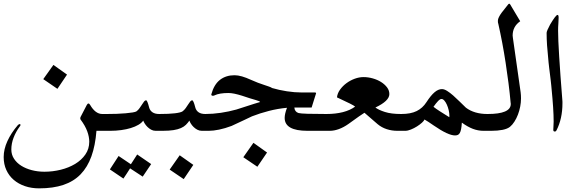

<svg xmlns="http://www.w3.org/2000/svg" viewBox="-30 -786 3189 1054"><path d="M337.9 -376.5 285.2 -298.3 207.5 -351.6 263.2 -429.7ZM571.3 -67.9H499.5Q493.2 12.7 471.9 72Q450.7 131.3 412.6 170.7Q374.5 210 318.1 229Q261.7 248 184.6 248Q142.6 248 106.9 235.8Q71.3 223.6 45.4 201.4Q19.5 179.2 4.9 147.5Q-9.8 115.7 -9.8 76.2Q-9.8 33.2 10.7 -11.5Q31.2 -56.2 67.9 -99.1Q70.3 -101.1 72.5 -102.8Q74.7 -104.5 77.1 -105Q82.5 -105 82.5 -100.1Q82.5 -95.7 78.1 -91.3Q56.6 -62 44.4 -29.8Q32.2 2.4 32.2 34.7Q32.2 63 47.1 85.7Q62 108.4 86.9 124Q111.8 139.6 144.8 148.2Q177.7 156.7 213.9 156.7Q259.3 156.7 303.5 145.8Q347.7 134.8 382.6 113.8Q417.5 92.8 438.7 62Q460 31.2 460 -8.3Q460 -34.7 449 -64.9Q438 -95.2 412.6 -129.4Q410.6 -131.8 410.6 -136.2Q410.6 -140.6 412.6 -144.5L446.3 -209.5Q450.7 -217.8 455.6 -217.8Q460.4 -217.8 464.8 -210Q493.7 -160.2 531.2 -160.2H571.3Z M799.8 114.7 753.4 183.6 684.1 138.2Q675.8 151.4 666 166.5Q656.2 181.6 647.5 194.3L573.2 144L621.1 70.3L688.5 115.7Q696.8 103 705.8 88.9Q714.8 74.7 723.1 62ZM858.4 -67.9H824.2Q811 -67.9 799.6 -74.2Q788.1 -80.6 779.3 -89.4Q770.5 -98.1 764.6 -107.7Q758.8 -117.2 756.3 -124Q747.6 -111.3 729.7 -100.8Q711.9 -90.3 687.7 -83Q663.6 -75.7 635 -71.8Q606.4 -67.9 576.2 -67.9H542V-160.2H556.6Q583.5 -160.2 610.4 -161.1Q637.2 -162.1 659.7 -164.1Q682.1 -166 698.2 -168.7Q714.4 -171.4 719.2 -174.8Q729 -182.1 736.3 -192.6Q743.7 -203.1 749.8 -212.6Q755.9 -222.2 761 -228.8Q766.1 -235.4 772 -235.4Q778.8 -235.4 788.6 -196.3Q793 -179.2 806.9 -169.7Q820.8 -160.2 843.8 -160.2H858.4Z M1031.2 119.1 978.5 197.3 901.4 145 956.5 66.4ZM1111.3 -67.9H1077.6Q1064.5 -67.9 1052.7 -74.2Q1041 -80.6 1032.2 -89.4Q1023.4 -98.1 1017.6 -107.7Q1011.7 -117.2 1009.8 -124Q1001 -111.3 990.5 -100.8Q980 -90.3 963.4 -83Q946.8 -75.7 922.9 -71.8Q898.9 -67.9 863.3 -67.9H829.1V-160.2H843.8Q897.9 -160.2 930.2 -164.1Q962.4 -168 972.2 -174.8Q981.9 -182.1 989.5 -192.6Q997.1 -203.1 1002.9 -212.6Q1008.8 -222.2 1014.2 -228.8Q1019.5 -235.4 1024.9 -235.4Q1032.2 -235.4 1042 -196.3Q1046.4 -179.2 1060.1 -169.7Q1073.7 -160.2 1097.2 -160.2H1111.3Z M1436 51.3 1382.8 129.4 1305.7 77.1 1361.3 -2ZM1776.4 -67.9H1657.7Q1532.7 -67.9 1532.7 -138.7Q1532.7 -160.6 1545.4 -194.3Q1494.1 -189.5 1445.8 -177Q1397.5 -164.6 1353.5 -147.5Q1340.3 -141.1 1312.3 -127.9Q1284.2 -114.7 1241.2 -94.7Q1205.1 -81.1 1173.1 -74.5Q1141.1 -67.9 1116.7 -67.9H1082.5V-160.2H1097.2Q1138.2 -160.2 1182.4 -166.7Q1226.6 -173.3 1267.1 -184.6Q1335.9 -207 1366.7 -216.6Q1397.5 -226.1 1398.4 -226.1L1397.9 -225.6Q1397.9 -230.5 1372.6 -237.3Q1347.2 -244.1 1298.3 -260.7Q1275.9 -267.6 1257.6 -271.5Q1239.3 -275.4 1223.6 -275.4Q1174.8 -275.4 1147.9 -262.7H1148.4Q1145 -260.3 1138.2 -260.3Q1129.9 -260.3 1129.9 -267.6Q1144.5 -321.8 1177.2 -347.4Q1210 -373 1257.3 -373Q1275.9 -373 1298.6 -366.5Q1321.3 -359.9 1345.7 -348.6Q1366.7 -338.9 1385.3 -332Q1403.8 -325.2 1419.2 -320.1Q1434.6 -314.9 1446 -311Q1457.5 -307.1 1463.9 -302.7Q1502 -291.5 1544.7 -284.9Q1587.4 -278.3 1627 -278.3H1699.2Q1705.1 -278.3 1705.1 -274.4Q1705.1 -272 1704.6 -271V-272Q1698.7 -252.9 1692.6 -233.9Q1686.5 -214.8 1680.7 -195.8H1585.9Q1586.4 -184.6 1592.5 -176.5Q1598.6 -168.5 1608.9 -165.5Q1619.6 -162.6 1658.4 -161.4Q1697.3 -160.2 1761.7 -160.2H1776.4Z M2185.1 -67.9H2151.4Q2120.6 -67.9 2093 -76.9Q2065.4 -85.9 2043.5 -104Q2035.6 -110.8 2017.8 -126.2Q2000 -141.6 1970.7 -167Q1963.4 -163.1 1941.4 -147.5Q1919.4 -131.8 1882.8 -105.5Q1856.4 -86.9 1830.3 -77.4Q1804.2 -67.9 1781.2 -67.9H1747.1V-160.2H1761.7Q1812 -160.2 1852.1 -170.4Q1892.1 -180.7 1919.4 -200.7Q1915.5 -205.1 1891.1 -217.5Q1866.7 -230 1819.8 -251.5Q1822.3 -273.9 1836.7 -293.9Q1851.1 -314 1871.8 -329.3Q1892.6 -344.7 1917.2 -353.8Q1941.9 -362.8 1965.3 -362.8Q1990.7 -362.8 2016.1 -355.7Q2041.5 -348.6 2061.8 -335.9Q2082 -323.2 2094.7 -306.4Q2107.4 -289.6 2107.4 -269.5Q2107.4 -231.9 2030.8 -195.8Q2047.9 -182.6 2082.8 -171.4Q2117.7 -160.2 2170.9 -160.2H2185.1Z M2349.6 -199.7Q2363.8 -188.5 2385.5 -174.6Q2407.2 -160.6 2436.5 -142.6Q2437 -144 2437 -150.4Q2437 -165 2433.1 -181.4Q2429.2 -197.8 2423.1 -211.4Q2417 -225.1 2409.2 -233.9Q2401.4 -242.7 2393.6 -242.7Q2385.7 -242.7 2374.5 -231Q2363.3 -219.2 2349.6 -199.7ZM2662.1 -67.9H2624Q2594.7 -67.9 2566.2 -78.6Q2537.6 -89.4 2505.4 -112.8Q2503.9 -90.8 2501.2 -77.1Q2498.5 -63.5 2494.1 -55.9Q2489.7 -48.3 2483.2 -45.4Q2476.6 -42.5 2467.8 -42.5Q2430.2 -42.5 2351.6 -96.7Q2334 -109.4 2321 -117.4Q2308.1 -125.5 2300.3 -129.9Q2297.9 -123 2286.4 -112.5Q2274.9 -102.1 2259 -92Q2243.2 -82 2225.8 -75Q2208.5 -67.9 2194.8 -67.9H2156.2V-160.2H2173.3Q2224.6 -160.2 2257.3 -176.3Q2290 -192.4 2311 -225.1Q2335 -262.2 2355.5 -279.5Q2376 -296.9 2396 -296.9Q2408.7 -296.9 2424.6 -286.9Q2440.4 -276.9 2457.5 -262Q2474.6 -247.1 2492.7 -229Q2510.7 -210.9 2527.8 -194.8Q2550.3 -177.7 2580.1 -168.9Q2609.9 -160.2 2645 -160.2H2662.1Z M2828.1 -279.3Q2829.1 -271.5 2829.6 -262.9Q2830.1 -254.4 2830.1 -245.6Q2830.1 -223.6 2825.7 -200.7Q2821.3 -177.7 2813.2 -156.7Q2805.2 -135.7 2793.9 -118.2Q2782.7 -100.6 2769.5 -89.8Q2755.4 -78.6 2728.8 -73.2Q2702.1 -67.9 2667 -67.9H2632.8V-160.2H2647.5Q2710 -160.2 2741.9 -173.8Q2773.9 -187.5 2773.9 -214.8V-217.3Q2773.9 -218.3 2773.7 -218.8Q2773.4 -219.2 2773.4 -219.7Q2768.6 -273.4 2761.5 -329.3Q2754.4 -385.3 2745.8 -440.9Q2737.3 -496.6 2727.1 -550.8Q2716.8 -605 2705.6 -654.8Q2703.1 -660.2 2703.1 -671.4Q2703.1 -681.2 2709 -692.6Q2714.8 -704.1 2723.4 -715.8Q2731.9 -727.5 2741.7 -739Q2751.5 -750.5 2758.8 -760.7Q2762.2 -765.6 2765.6 -765.6Q2769 -765.6 2771 -761.2L2825.7 -669.4Q2784.2 -640.6 2784.2 -590.8Q2784.2 -586.9 2785.6 -578.1Z M3057.1 -235.4Q3057.6 -231.9 3057.6 -227.5Q3057.6 -223.1 3057.6 -218.8Q3057.6 -134.3 3024.9 -70.3Q3022 -64 3015.6 -64Q3007.3 -64 3007.3 -72.8Q3007.3 -82.5 3008.3 -93.8Q3009.3 -105 3009.3 -118.7Q3009.3 -153.8 3006.3 -198.5Q3003.4 -243.2 2997.6 -301.8Q2997.6 -304.7 2996.3 -315.9Q2995.1 -327.1 2993.4 -342.8Q2991.7 -358.4 2989.3 -376.7Q2986.8 -395 2984.9 -412.1Q2982.9 -429.2 2981.4 -443.4Q2980 -457.5 2979.5 -464.8Q2975.6 -501 2973.1 -536.9Q2970.7 -572.8 2970.7 -605.5Q2970.7 -610.8 2975.8 -622.8Q2981 -634.8 2989.7 -650.9Q3004.4 -675.8 3014.9 -689.9Q3025.4 -704.1 3030.8 -704.1Q3036.6 -704.1 3036.6 -689Q3036.6 -674.8 3035.2 -657Q3033.7 -639.2 3033.7 -617.2Q3033.7 -571.3 3039.6 -476.6Q3045.4 -381.8 3057.1 -235.4Z"/></svg>

Font: XB Zar
Style: Regular
Weight: 400
Designer: Behnam
Foundry: Irmug
Version: Version 8.005 2009